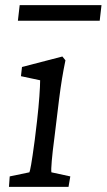

<svg xmlns="http://www.w3.org/2000/svg" viewBox="-20 -731 417 751"><path d="M15 0H248L255 -41L181 -57C179 -69 183 -119 193 -194L211 -342C219 -405 226 -447 236 -495L224 -510L66 -469L62 -433L137 -417C137 -390 133 -328 125 -259L116 -184C103 -86 98 -65 95 -57L18 -41ZM50 -650H370L377 -711H57Z"/></svg>

Font: TPK Tissa Web
Style: Italic
Weight: 400
Italic angle: -7°
Designer: Jacques Le Bailly, Suppakit Chalermlarp | Katatrad Co.,Ltd.
Foundry: Jacques Le Bailly, Cadson Demak Co.,Ltd.
Version: Version 5.000;Glyphs 3.1.2 (3151)